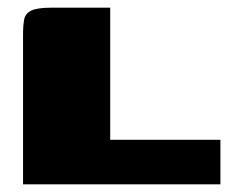

<svg xmlns="http://www.w3.org/2000/svg" viewBox="-20 -480 603 500"><path d="M267 -460V-116H554V0H40V-390Q40 -414 43 -429.5Q46 -445 61.5 -452.5Q77 -460 114 -460Z"/></svg>

Font: Genos Black
Style: Regular
Weight: 900
Designer: Robert E. Leuschke
Foundry: Robert E. Leuschke
Version: Version 1.010